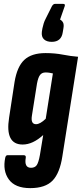

<svg xmlns="http://www.w3.org/2000/svg" viewBox="-20 -774 423 991"><path d="M215 -500Q263 -500 304 -492Q345 -484 383 -481L302 32Q289 119 251.5 158Q214 197 136 197Q58 197 25.5 152Q-7 107 7 40Q10 27 19 27H102Q115 27 113 40Q104 92 140 92Q160 92 169.5 78.5Q179 65 186 26L203 -77Q149 -28 97 -28Q5 -28 27 -167L55 -350Q68 -430 105.5 -465Q143 -500 215 -500ZM166 -133Q187 -133 216 -161L253 -395Q244 -397 235 -398.5Q226 -400 215 -400Q197 -400 187 -387.5Q177 -375 171 -343L145 -179Q137 -133 166 -133ZM306 -754Q318 -754 314 -742L290 -673Q300 -668 305.5 -657.5Q311 -647 307 -626L304 -608Q297 -558 247 -558Q221 -558 207 -571Q193 -584 196 -610L199 -628Q202 -641 205.5 -653Q209 -665 217 -680L248 -742Q255 -754 264 -754Z"/></svg>

Font: Sofia Sans Extra Condensed ExtraBold
Style: Italic
Weight: 800
Italic angle: -9°
Designer: Botio Nikoltchev, Ani Petrova
Foundry: lettersoup
Version: Version 4.101; ttfautohint (v1.8.4.7-5d5b)